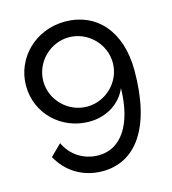

<svg xmlns="http://www.w3.org/2000/svg" viewBox="-108 -659 806 902"><g transform="rotate(-15 294.5 -208.5)"><path d="M36 -326C36 -192 144 -87 281 -87C365 -87 435 -132 464 -201C461 -25 391 77 282 77C211 77 150 38 121 -25L67 28C110 108 189 154 281 154C441 154 547 15 547 -265C547 -456 443 -571 290 -571C147 -571 36 -462 36 -326ZM289 -495C381 -495 458 -418 458 -326C458 -234 381 -158 289 -158C197 -158 120 -234 120 -326C120 -418 197 -495 289 -495Z"/></g></svg>

Font: Raleway Med
Style: Regular
Weight: 500
Designer: Matt McInerney, Pablo Impallari, Rodrigo Fuenzalida
Foundry: Matt McInerney, Pablo Impallari, Rodrigo Fuenzalida
Version: Version 3.00 July 28, 2015